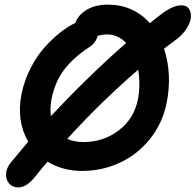

<svg xmlns="http://www.w3.org/2000/svg" viewBox="-20 -753 846 831"><path d="M59.1 58.1Q34.7 58.1 19.8 41.5Q4.9 24.9 6.3 -0.7Q7.8 -26.4 26.9 -49.8Q39.6 -64.5 64.7 -95Q89.8 -125.5 102.1 -140.1Q50.3 -229 73.2 -346.2Q85.4 -406.2 113.5 -460.2Q141.6 -514.2 176.3 -551.8Q210.9 -589.4 243.7 -614.7Q276.4 -640.1 306.2 -653.8Q317.4 -687.5 354.7 -710.2Q392.1 -732.9 446.8 -732.9Q556.6 -732.9 628.9 -652.8Q643.1 -665 675.8 -689.9Q727.5 -730 765.1 -730Q794.9 -730 803.7 -702.6Q813.5 -670.4 787.6 -629.4Q771.5 -604 744.1 -583Q716.8 -563.5 689.9 -542Q726.1 -432.6 701.2 -307.1Q683.1 -218.8 628.9 -151.4Q574.7 -84 498.3 -48.6Q421.9 -13.2 335 -13.2Q252 -13.2 186 -53.2Q164.1 -28.8 130.9 13.2Q94.7 58.1 59.1 58.1ZM203.1 -325.2Q195.8 -284.2 200.2 -250Q360.4 -421.9 525.9 -566.9Q490.2 -604 442.9 -604Q425.3 -604 402.8 -598.1Q395 -567.4 366.2 -548.8Q298.3 -504.4 258.3 -452.1Q218.3 -399.9 203.1 -325.2ZM577.1 -323.2Q588.9 -385.7 578.1 -451.2Q418 -313.5 271 -151.9Q302.2 -138.2 341.8 -138.2Q427.2 -138.2 493.4 -188.2Q559.6 -238.3 577.1 -323.2Z"/></svg>

Font: Shantell Sans Bouncy
Style: Italic
Weight: 600
Italic angle: -11.31°
Designer: Stephen Nixon, Anya Danilova, Shantell Martin
Foundry: Arrow Type
Version: Version 1.006;[9816181b4]